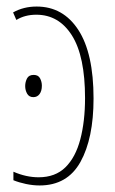

<svg xmlns="http://www.w3.org/2000/svg" viewBox="-20 -557 353 587"><path d="M92 -537Q173 -537 219.5 -465.5Q266 -394 266 -256Q266 -134 226 -62Q186 10 101 10Q81 10 59.5 5.5Q38 1 21 -6V-32Q60 -15 98 -15Q149 -15 180 -45.5Q211 -76 225.5 -131Q240 -186 240 -257Q240 -385 200 -448.5Q160 -512 91 -512Q56 -512 30 -496L20 -519Q52 -537 92 -537ZM83 -328Q97 -328 102.5 -317.5Q108 -307 108 -295Q108 -279 101 -269.5Q94 -260 82 -260Q69 -260 63 -270.5Q57 -281 57 -294Q57 -306 62.5 -317Q68 -328 83 -328Z"/></svg>

Font: Noto Sans ExtraCondensed Thin
Style: Regular
Weight: 100
Width: 2
Designer: Monotype Design Team
Foundry: Monotype Imaging Inc.
Version: Version 2.013; ttfautohint (v1.8.4.7-5d5b)